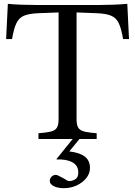

<svg xmlns="http://www.w3.org/2000/svg" viewBox="-20 -726 706 1003"><path d="M286 -102V-661L180 -657Q132 -655 105.5 -644Q79 -633 65.5 -604.5Q52 -576 43 -522H12L21 -706Q50 -703 88.5 -701.5Q127 -700 165 -700H501Q533 -700 572.5 -701.5Q612 -703 645 -706L654 -522H623Q614 -576 600.5 -604.5Q587 -633 560.5 -644Q534 -655 486 -657L380 -661V-102Q380 -79 386 -64.5Q392 -50 408.5 -43Q425 -36 454 -33L485 -30V0H181V-30L212 -33Q242 -36 258 -43Q274 -50 280 -64.5Q286 -79 286 -102ZM313 257Q282 257 261 246.5Q240 236 240 219Q240 203 254 193Q268 183 284 191L305 202Q319 209 327 214.5Q335 220 342 220Q356 220 372.5 211Q389 202 389 175Q389 139 358.5 122Q328 105 276 107L275 105L367 -9L396 -1L342 65Q395 71 422.5 91.5Q450 112 450 152Q450 180 431 204Q412 228 381 242.5Q350 257 313 257Z"/></svg>

Font: Hedvig Letters Serif 24pt 24pt
Style: Regular
Weight: 400
Version: Version 1.000